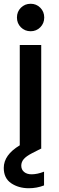

<svg xmlns="http://www.w3.org/2000/svg" viewBox="-30 -790 314 1020"><path d="M133 -624Q102 -624 81 -645Q60 -666 60 -697Q60 -728 81 -749Q102 -770 133 -770Q163 -770 184 -749Q205 -728 205 -697Q205 -666 184 -645Q163 -624 133 -624ZM83 90Q83 111 98 123.5Q113 136 138 136Q168 136 204 122V195Q166 210 123 210Q69 210 29.5 183.5Q-10 157 -10 102Q-10 33 75 -18V-551H189V0H187L140 24Q109 40 96 55.5Q83 71 83 90Z"/></svg>

Font: Poppins Cyr Med
Style: Regular
Weight: 500
Designer: Ninad Kale (Devanagari), Jonny Pinhorn (Latin)
Foundry: Indian Type Foundry
Version: 4.004